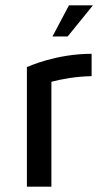

<svg xmlns="http://www.w3.org/2000/svg" viewBox="-20 -701 383 721"><path d="M177 -564H234L329 -681H239ZM173 -394C212 -404 265 -414 324 -415V-499C190 -499 86 -451 81 -449V0H173V-394Z"/></svg>

Font: Maven Pro
Style: Medium
Weight: 500
Designer: Joe Prince
Foundry: Joe Prince
Version: Version 1.003